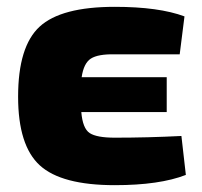

<svg xmlns="http://www.w3.org/2000/svg" viewBox="-20 -529 590 562"><path d="M511 -131 524 -17Q447 13 316 13Q160 13 96.5 -45Q33 -103 33 -246Q33 -393 96 -451Q159 -509 316 -509Q445 -509 520 -481L506 -370H316Q267 -371 246 -357.5Q225 -344 219 -303H468V-201H218Q222 -153 242.5 -139.5Q263 -126 316 -126Q413 -126 511 -131Z"/></svg>

Font: Exo 2.0 Extra Bold
Style: Regular
Weight: 800
Designer: Natanael Gama
Version: Version 1.001;PS 001.001;hotconv 1.0.70;makeotf.lib2.5.58329